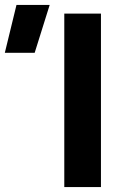

<svg xmlns="http://www.w3.org/2000/svg" viewBox="-174 -755 513 775"><path d="M85.5 0V-700H233.5V0ZM-154.5 -542 -107.5 -735H26.5L-34 -542Z"/></svg>

Font: Geologica Thin Roman SemiBold
Style: Regular
Weight: 600
Version: Version 1.010;gftools[0.9.28]